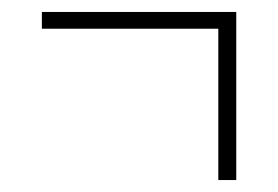

<svg xmlns="http://www.w3.org/2000/svg" viewBox="-20 -400 465 321"><path d="M345 -99H375V-380H50V-352H345Z"/></svg>

Font: Noto Serif ExtraCondensed Thin
Style: Regular
Weight: 100
Width: 2
Designer: Monotype Design Team
Foundry: Monotype Imaging Inc.
Version: Version 2.013